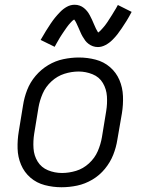

<svg xmlns="http://www.w3.org/2000/svg" viewBox="-20 -780 616 808"><path d="M239 8Q272 8 305 1Q338 -6 368.5 -24Q399 -42 421.5 -69.5Q444 -97 456.5 -128.5Q469 -160 474 -193L493 -303Q499 -339 497.5 -375.5Q496 -412 482.5 -443.5Q469 -475 443 -497.5Q417 -520 382.5 -529Q348 -538 312 -538Q280 -538 246.5 -531Q213 -524 183 -506Q153 -488 130 -461Q107 -434 94.5 -402Q82 -370 77 -337L59 -227Q53 -191 54 -155Q55 -119 68.5 -87Q82 -55 108 -32.5Q134 -10 168.5 -1Q203 8 239 8ZM241 -52Q210 -52 182 -63.5Q154 -75 138.5 -100Q123 -125 121 -156Q119 -187 124 -218L142 -328Q147 -357 159.5 -386Q172 -415 196.5 -437.5Q221 -460 251 -469.5Q281 -479 311 -479Q341 -479 369.5 -467.5Q398 -456 413 -430.5Q428 -405 430 -374.5Q432 -344 427 -313L409 -203Q404 -173 391.5 -144Q379 -115 354.5 -92.5Q330 -70 300 -61Q270 -52 241 -52ZM392 -582Q408 -582 424 -590.5Q440 -599 453 -612Q466 -625 474 -635.5Q482 -646 492 -660.5Q502 -675 512.5 -692Q523 -709 534 -730L476 -759Q472 -751 468 -744.5Q464 -738 460 -731.5Q456 -725 452.5 -719Q449 -713 445.5 -708Q442 -703 439 -698Q436 -693 433 -688.5Q430 -684 427 -680Q424 -676 421.5 -672.5Q419 -669 416.5 -666.5Q414 -664 409.5 -658.5Q405 -653 401.5 -650Q398 -647 393 -643Q388 -651 384 -659Q380 -667 375.5 -678Q371 -689 367 -697.5Q363 -706 358 -715.5Q353 -725 347 -732.5Q341 -740 333 -746.5Q325 -753 315 -756.5Q305 -760 294 -760Q277 -760 261.5 -751.5Q246 -743 233 -729.5Q220 -716 211.5 -705.5Q203 -695 193.5 -681Q184 -667 173.5 -650Q163 -633 151 -612L210 -583Q214 -591 218 -597.5Q222 -604 225.5 -610.5Q229 -617 232.5 -622.5Q236 -628 239.5 -633.5Q243 -639 246.5 -644Q250 -649 253 -653.5Q256 -658 258.5 -661.5Q261 -665 264 -669Q267 -673 269 -675.5Q271 -678 276 -683.5Q281 -689 284 -692Q287 -695 292 -698Q297 -692 301 -683.5Q305 -675 310 -664Q315 -653 318.5 -644.5Q322 -636 327.5 -626.5Q333 -617 338.5 -609.5Q344 -602 352.5 -595.5Q361 -589 371 -585.5Q381 -582 392 -582Z"/></svg>

Font: Iosevka Sparkle Light
Style: Italic
Weight: 300
Italic angle: -9°
Designer: Belleve Invis
Foundry: Belleve Invis
Version: Version 4.5.0; ttfautohint (v1.8.3)